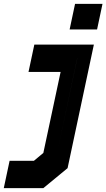

<svg xmlns="http://www.w3.org/2000/svg" viewBox="-128 -770 549 990"><path d="M-108.5 200 -78.5 59H47L95.5 18.5L184.5 -399H19L49 -540H356L220.5 97L95.5 200ZM-11.5 126.5H77L158.5 56.5L270.5 -470H105V-470.5H270.5L158.5 56.5L77 127H-11.5ZM231 -618 259 -750H400.5L372.5 -618ZM314.5 -676H314L319.5 -700H320Z"/></svg>

Font: Tourney Black
Style: Italic
Weight: 900
Italic angle: -12°
Version: Version 1.015